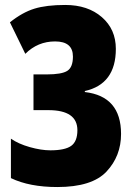

<svg xmlns="http://www.w3.org/2000/svg" viewBox="-20 -744 548 774"><path d="M243 -724Q167 -724 118.5 -709Q70 -694 20 -654L82 -527Q132 -577 202 -577Q274 -577 274 -516Q274 -473 251.5 -458.5Q229 -444 168 -444H115V-300H175Q292 -300 292 -219Q292 -174 267 -156Q242 -138 183 -138Q146 -138 100 -151Q54 -164 24 -185V-26Q99 10 211 10Q351 10 409.5 -52.5Q468 -115 468 -204Q468 -356 322 -373V-377Q447 -405 447 -547Q447 -626 390.5 -675Q334 -724 243 -724Z"/></svg>

Font: Noto Sans Display Condensed Black
Style: Regular
Weight: 900
Width: 3
Designer: Monotype Design team
Foundry: Monotype Imaging Inc.
Version: 1.000